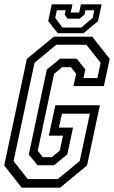

<svg xmlns="http://www.w3.org/2000/svg" viewBox="-22 -870 529 890"><path d="M78.5 0 -2.5 -103 102.5 -597 227.5 -700H405.5L486.5 -597L459.5 -471H318.5L331 -528L307 -558.5H265.5L228.5 -527L153 -171.5L176.5 -141.5H218L255 -172L270 -241H204.5L234.5 -382H441L381.5 -103L256.5 0ZM106.5 -40H246L347.5 -123.5L394.5 -343H265L251 -278.5H316.5L290 -154.5L228.5 -104H152L111.5 -153.5L195 -548L256.5 -598H333.5L373.5 -548L365 -508H429.5L444.5 -579L378.5 -662.5H239L138 -579L41 -123.5ZM246 -716 201.5 -772 218 -850H314L306 -812H345L353 -850H449L432.5 -772L365 -716ZM267.5 -742.5H355L407.5 -787L415 -822.5H374L369.5 -802L348 -783.5H291.5L278 -802L282.5 -822.5H241.5L234 -787Z"/></svg>

Font: Tourney Condensed Regular
Style: Italic
Weight: 400
Width: 3
Italic angle: -12°
Designer: Tyler Finck
Foundry: Etcetera Type Co
Version: Version 1.010; ttfautohint (v1.8.3)